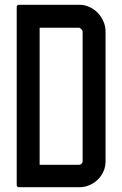

<svg xmlns="http://www.w3.org/2000/svg" viewBox="-20 -798 512 804"><path d="M60 -14Q50 -14 50 -24V-768Q50 -778 60 -778H312Q334 -778 354 -769Q374 -760 389 -744.5Q404 -729 413 -708.5Q422 -688 422 -666V-122Q422 -99 413 -79.5Q404 -60 389 -45.5Q374 -31 354 -22.5Q334 -14 312 -14ZM146 -682V-108H312Q317 -108 321.5 -112.5Q326 -117 326 -122V-666Q326 -671 321 -675.5Q316 -680 312 -682Z"/></svg>

Font: Kanalisirung
Style: Regular
Weight: 500
Designer: Peter Wiegel
Foundry: Peter Wiegel
Version: 1.000